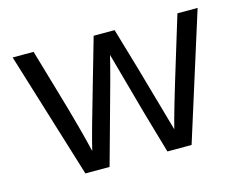

<svg xmlns="http://www.w3.org/2000/svg" viewBox="-77 -625 945 744"><g transform="rotate(-15 396.0 -253.5)"><path d="M181 0 25 -507H109L158 -339Q184 -251 201.5 -185.5Q219 -120 224 -98L229 -77Q244 -141 302 -340L350 -507H434L483 -340L558 -76Q572 -135 635 -340L686 -507H767L607 0H510L462 -166L392 -419Q377 -355 324 -166L278 0Z"/></g></svg>

Font: Hind
Style: Regular
Weight: 400
Designer: Manushi Parikh, Satya Rajpurohit
Foundry: Indian Type Foundry
Version: Version 2.000;PS 1.0;hotconv 1.0.79;makeotf.lib2.5.61930